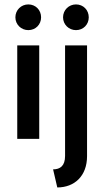

<svg xmlns="http://www.w3.org/2000/svg" viewBox="-20 -619 464 856"><path d="M106.2 -484.7C138.9 -484.7 163.2 -509.7 163.2 -541.7C163.2 -574.3 138.9 -599.3 106.2 -599.3C74.3 -599.3 48.6 -574.3 48.6 -541.7C48.6 -509.7 74.3 -484.7 106.2 -484.7ZM318.8 -484.7C351.4 -484.7 375.7 -509.7 375.7 -541.7C375.7 -574.3 351.4 -599.3 318.8 -599.3C286.8 -599.3 261.1 -574.3 261.1 -541.7C261.1 -509.7 286.8 -484.7 318.8 -484.7ZM56.9 0H154.9V-416.7H56.9ZM235.4 216.7C311.8 216.7 368.1 166 368.1 77.1V-416.7H270.1V76.4C270.1 120.1 248.6 136.1 216.7 136.1Z"/></svg>

Font: Afacad Medium
Style: Regular
Weight: 500
Designer: Kristian Moeller
Foundry: Dicotype
Version: Version 1.000